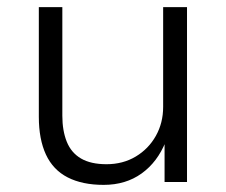

<svg xmlns="http://www.w3.org/2000/svg" viewBox="-20 -511 635 539"><path d="M271 8Q211 8 170 -13Q129 -34 109 -77Q89 -120 89 -183V-491H155V-186Q155 -144 167.5 -113Q180 -82 207.5 -66Q235 -50 279 -50Q325 -50 361 -71.5Q397 -93 417.5 -129.5Q438 -166 438 -211V-491H505V0H442V-113H445Q422 -56 377.5 -24Q333 8 271 8Z"/></svg>

Font: Nunito Sans 9pt Light
Style: Regular
Weight: 300
Version: Version 3.101;gftools[0.9.27]